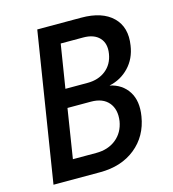

<svg xmlns="http://www.w3.org/2000/svg" viewBox="-109 -820 817 909"><g transform="rotate(-15 300.0 -365.0)"><path d="M41 0 157 -730H372Q475 -730 526.5 -679.5Q578 -629 564 -542Q555 -480 515.5 -438.5Q476 -397 419 -385Q479 -372 509 -325Q539 -278 527 -205Q512 -111 443 -55.5Q374 0 270 0ZM213 -424H322Q375 -424 411 -452.5Q447 -481 455 -531Q463 -580 436.5 -608.5Q410 -637 357 -637H247ZM161 -93H276Q334 -93 373 -124.5Q412 -156 421 -210Q429 -266 400.5 -300Q372 -334 314 -334H199Z"/></g></svg>

Font: NKDuy Mono SemiBold
Style: Italic
Weight: 600
Italic angle: -9°
Monospace: yes
Designer: NKDuy
Foundry: NKDuy
Version: Version 2.251; ttfautohint (v1.8.4.7-5d5b)